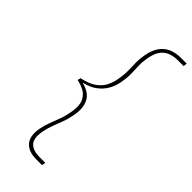

<svg xmlns="http://www.w3.org/2000/svg" viewBox="-293 -859 1028 1028"><g transform="rotate(45 221.0 -345.0)"><path d="M233 121Q177 121 148.5 90Q120 59 131 -6Q138 -41 148.5 -68Q159 -95 170.5 -125.5Q182 -156 189 -200Q194 -229 189.5 -255.5Q185 -282 163 -303.5Q141 -325 91 -336L95 -354Q148 -365 178 -386.5Q208 -408 221.5 -435.5Q235 -463 240 -491Q248 -535 247 -565Q246 -595 245.5 -622Q245 -649 251 -683Q259 -728 279 -756.5Q299 -785 329.5 -798Q360 -811 397 -811H442L439 -790H395Q363 -790 337.5 -779.5Q312 -769 296 -745.5Q280 -722 273 -683Q267 -648 268 -621Q269 -594 270 -564Q271 -534 263 -491Q257 -457 240 -428Q223 -399 194.5 -377.5Q166 -356 123 -346V-344Q181 -329 200.5 -290.5Q220 -252 211 -199Q204 -157 192.5 -126.5Q181 -96 170.5 -68.5Q160 -41 153 -6Q143 53 166.5 76.5Q190 100 238 100H282L278 121Z"/></g></svg>

Font: DM Sans 16pt Thin
Style: Italic
Weight: 250
Italic angle: -10°
Version: Version 4.004;gftools[0.9.30]